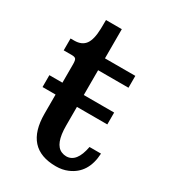

<svg xmlns="http://www.w3.org/2000/svg" viewBox="-162 -725 733 821"><g transform="rotate(30 204.5 -314.5)"><path d="M243.7 9.8Q89.8 9.8 89.8 -161.1V-255.4H25.4V-314H89.8V-405.3Q89.8 -424.3 85.2 -430.4Q80.6 -436.5 65.4 -436.5H25.4V-495.1H43.5Q80.6 -495.1 97.9 -518.6Q115.2 -542 116.7 -595.7L117.2 -639.2H195.3V-495.1H345.2V-436.5H195.3V-314H345.2V-255.4H195.3V-162.6Q195.3 -71.8 237.3 -54.2Q249 -49.3 260.7 -49.3Q312 -49.3 327.6 -133.8H384.3Q379.4 -33.7 300.8 -1Q275.4 9.8 243.7 9.8Z"/></g></svg>

Font: Arbutus Slab
Style: Regular
Weight: 400
Version: Version 1.002; ttfautohint (v0.92) -l 10 -r 16 -G 200 -x 7 -